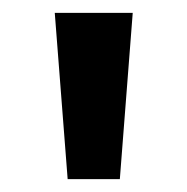

<svg xmlns="http://www.w3.org/2000/svg" viewBox="-20 -734 291 298"><path d="M186 -714H65L85 -456H166Z"/></svg>

Font: Noto Sans Ol Chiki SemiBold
Style: Regular
Weight: 600
Designer: Monotype Design Team, Lewis McGuffie
Foundry: Monotype Imaging Inc.
Version: Version 2.003